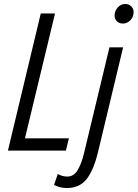

<svg xmlns="http://www.w3.org/2000/svg" viewBox="-20 -761 695 970"><path d="M20 0 186 -693H258L106 -62H328L313 0ZM317 189Q283 189 253 173L272 118Q295 131 320 131Q353 131 372.5 98Q392 65 404 15L533 -522H602L475 8Q453 99 417.5 144Q382 189 317 189ZM601 -642Q582 -642 570.5 -653.5Q559 -665 559 -683Q559 -706 575 -723.5Q591 -741 613 -741Q630 -741 642.5 -729.5Q655 -718 655 -700Q655 -675 638.5 -658.5Q622 -642 601 -642Z"/></svg>

Font: Ubuntu Sans Condensed
Style: Italic
Weight: 400
Width: 3
Italic angle: -13.5°
Designer: Dalton Maag Ltd
Foundry: Dalton Maag Ltd
Version: Version 1.006; ttfautohint (v1.8.4.7-5d5b)